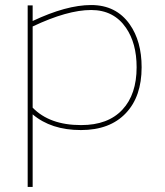

<svg xmlns="http://www.w3.org/2000/svg" viewBox="-20 -507 645 752"><path d="M107.9 -85.4Q174.3 -17.1 296.9 -17.1H298.3Q403.3 -17.1 459.5 -77.6Q515.1 -137.2 515.1 -243.7Q515.1 -337.4 473.6 -397.9Q425.8 -467.8 336.9 -467.8Q244.1 -467.8 107.9 -403.3ZM107.9 -485.8V-424.8Q240.2 -487.3 336.9 -487.3Q434.6 -487.3 487.8 -412.1Q534.7 -345.7 534.7 -243.7Q534.7 -128.9 473.1 -64Q410.6 2.4 296.9 2.4Q180.2 2.4 107.9 -59.1V225.1H88.4V-485.8Z"/></svg>

Font: Fortheenas_01
Style: Regular
Weight: 100
Designer: Situjuh Nazara
Version: Version 1.10 September 8, 2014